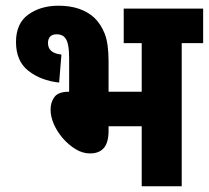

<svg xmlns="http://www.w3.org/2000/svg" viewBox="-20 -652 731 672"><path d="M185 -632Q264 -632 310 -590Q333 -568 346.5 -534Q360 -500 360 -437V-331H476V-501H413V-622H691V-501H616V0H476V-210H360V-195Q360 -153 343.5 -134Q327 -115 295 -115Q269 -115 244.5 -130Q220 -145 200 -168Q180 -191 168.5 -217.5Q157 -244 157 -268Q157 -294 170.5 -312.5Q184 -331 222 -331V-448Q222 -501 209 -518Q199 -532 179 -532Q148 -532 148 -501Q148 -466 195 -461L187 -363Q123 -370 79.5 -404Q36 -438 36 -505Q36 -570 79 -601Q122 -632 185 -632Z"/></svg>

Font: Noto Sans Condensed ExtraBold
Style: Regular
Weight: 800
Width: 3
Designer: Monotype Design Team
Foundry: Monotype Imaging Inc.
Version: Version 2.013; ttfautohint (v1.8.4.7-5d5b)